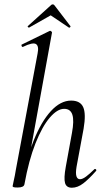

<svg xmlns="http://www.w3.org/2000/svg" viewBox="-20 -870 485 899"><path d="M62.4 8Q48.2 8 43.6 6.3Q39 4.6 39 1.6Q39 -1.6 44.5 -24.8Q50 -48 54 -74L156 -619.4Q163.2 -654.6 148.3 -663.8Q133.4 -673 87.6 -650.6Q83.6 -648.8 81.2 -654.8Q78.8 -660.8 82.8 -661.8L212.2 -725Q216.4 -727 220.4 -723Q224.4 -719 223.4 -717L94.4 -7.2Q91.8 8 62.4 8ZM316.6 9Q290.8 9 284.5 -13.2Q278.2 -35.4 288 -89L317 -248Q327.6 -304.8 318.9 -332.6Q310.2 -360.4 280.4 -360.4Q248.4 -360.4 213 -319.2Q177.6 -278 146.2 -198.9Q114.8 -119.8 94.4 -7.2L82 -8.2Q102.8 -124.8 138.1 -212.9Q173.4 -301 218.5 -350Q263.6 -399 313 -399Q355.8 -399 369.6 -368.2Q383.4 -337.4 371.4 -267L338.4 -89Q333.4 -58.6 337.9 -44.7Q342.4 -30.8 354.6 -30.8Q366.4 -30.8 383.4 -43.6Q400.4 -56.4 421.2 -77Q425 -81 429.1 -77Q433.2 -73 429.2 -69Q396.6 -32 370 -11.5Q343.4 9 316.6 9ZM116.2 -740.8Q115 -739.8 111.5 -742.9Q108 -746 110.2 -747.8L217.4 -844.6Q221.4 -849.6 226.9 -849.6Q232.4 -849.6 235.4 -844.6L309.6 -747.8Q311.6 -746 308.2 -742.5Q304.8 -739 302.6 -740.8L217.4 -798.2Z"/></svg>

Font: Cormorant Infant Light
Style: Italic
Weight: 300
Italic angle: -10°
Designer: Christian Thalmann (Catharsis Fonts)
Foundry: Catharsis Fonts
Version: Version 4.001